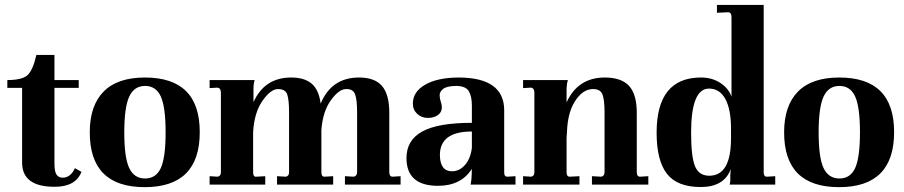

<svg xmlns="http://www.w3.org/2000/svg" viewBox="-20 -750 3672 780"><path d="M201.2 -526.9V-424.8H299.8V-393.1H201.2V-86.9Q201.2 -51.8 210 -40Q218.8 -28.3 234.4 -28.1Q250 -27.8 263.4 -38.3Q276.9 -48.8 284.2 -66.9L311 -51.8Q287.1 9.3 201.2 8.8Q70.3 8.8 69.8 -88.9V-393.1H9.8V-424.8Q67.9 -424.8 90.3 -443.4Q112.8 -461.9 127.9 -526.9Z M504.9 -357.4Q484.9 -314 484.9 -211.9Q484.9 -109.9 504.9 -67.4Q524.9 -24.9 569.3 -24.9Q613.8 -24.9 633.3 -67.4Q652.8 -109.9 652.8 -212.4Q652.8 -314.9 633.3 -357.9Q613.8 -400.9 569.3 -400.9Q524.9 -400.9 504.9 -357.4ZM344.7 -212.9Q344.7 -320.8 400.9 -377.9Q457 -435.1 568.8 -435.1Q792 -435.1 791.5 -212.9Q791.5 10.3 567.9 10.3Q344.2 10.3 344.7 -212.9Z M1008.3 -50.8Q1008.3 -30.3 1021.5 -32.2L1057.6 -34.2V0H831.5V-34.2L864.7 -32.2Q877.9 -35.2 877.4 -50.8V-374Q877.4 -391.1 864.7 -394L831.5 -392.1V-424.8H1014.6Q1009.8 -409.7 1009.8 -391.1V-335Q1054.7 -435.1 1162.6 -435.1Q1216.8 -435.1 1246.1 -410.2Q1275.4 -385.3 1282.7 -329.1Q1326.7 -435.1 1438.5 -435.1Q1502.9 -435.1 1532.2 -400.4Q1561.5 -365.7 1561.5 -292V-50.8Q1561.5 -32.2 1574.7 -32.2L1607.4 -34.2V0H1381.3V-34.2L1417.5 -32.2Q1430.7 -35.2 1430.7 -50.8V-293Q1430.7 -343.8 1422.9 -366.2Q1415 -388.7 1386.7 -388.2Q1357.4 -388.7 1324.2 -342.8Q1291 -296.9 1285.6 -221.2V-50.8Q1285.6 -31.7 1298.3 -32.2L1333.5 -34.2V0H1105.5V-34.2L1141.6 -32.2Q1154.8 -35.2 1154.3 -50.8V-293Q1154.3 -346.2 1146.5 -367.2Q1138.7 -388.2 1108.9 -388.2Q1079.1 -387.7 1045.9 -339.8Q1012.7 -292 1008.3 -212.9Z M1816.4 -54.2Q1847.2 -54.2 1869.6 -80.6Q1892.1 -106.9 1897 -149.9V-215.8Q1767.1 -215.8 1767.1 -120.1Q1767.6 -54.2 1816.4 -54.2ZM2074.2 0H1892.1Q1896 -23.9 1896 -37.1L1897 -64Q1853 4.9 1759.3 4.9Q1631.3 4.9 1631.3 -107.9Q1631.3 -180.7 1695.3 -215.8Q1759.3 -251 1897 -251V-320.8Q1897 -358.9 1884.3 -379.9Q1871.1 -400.9 1833 -400.9Q1794.9 -400.4 1780.3 -388.7Q1765.6 -377 1766.1 -363.3Q1766.1 -349.6 1770.5 -337.4Q1783.2 -300.8 1759.8 -283.2Q1744.1 -271 1718.3 -271Q1692.4 -271 1674.8 -287.6Q1657.2 -304.2 1657.2 -329.1Q1657.2 -377 1707 -405.8Q1756.8 -434.6 1842.3 -435.1Q2028.3 -435.1 2028.3 -301.8V-50.8Q2027.8 -32.2 2041 -32.2L2074.2 -34.2Z M2613.8 0H2384.8V-34.2L2422.9 -32.2Q2436 -35.2 2436 -50.8V-293Q2436 -344.7 2427.5 -366.5Q2418.9 -388.2 2389.2 -388.2Q2346.2 -388.2 2314 -335.7Q2281.7 -283.2 2283.2 -190.9L2281.7 -212.9V-50.8Q2281.7 -31.7 2294.9 -32.2L2334 -34.2V0H2105V-34.2L2138.2 -32.2Q2151.4 -35.2 2150.9 -50.8V-374Q2150.9 -391.1 2138.2 -394L2105 -392.1V-424.8H2287.1Q2282.2 -409.7 2281.7 -390.1V-334Q2327.6 -435.1 2437 -435.1Q2504.9 -435.1 2535.9 -400.6Q2566.9 -366.2 2566.9 -292V-50.8Q2566.9 -32.2 2580.1 -32.2L2613.8 -34.2Z M2787.6 -210.9Q2787.6 -112.3 2803.7 -74.2Q2819.8 -36.1 2861.3 -36.1Q2949.2 -36.1 2949.7 -186V-229Q2949.7 -305.2 2926.8 -347.7Q2903.8 -390.1 2860.4 -390.1Q2787.6 -390.1 2787.6 -210.9ZM2647.5 -210.9Q2647.5 -435.1 2827.6 -435.1Q2873.5 -435.1 2907.2 -412.6Q2940.9 -390.1 2951.7 -356.9V-680.2Q2951.7 -700.2 2938.5 -700.2L2892.6 -698.2V-730H3082.5V-50.8Q3082.5 -31.7 3095.7 -32.2L3129.4 -34.2V0H2944.3Q2946.3 -7.8 2946.8 -16.1V-38.1Q2946.8 -45.4 2948.7 -63Q2921.9 9.8 2826.7 9.8Q2731.4 9.8 2689.5 -43.9Q2647.5 -97.7 2647.5 -210.9Z M3325.7 -357.4Q3305.7 -314 3305.7 -211.9Q3305.7 -109.9 3325.7 -67.4Q3345.7 -24.9 3390.1 -24.9Q3434.6 -24.9 3454.1 -67.4Q3473.6 -109.9 3473.6 -212.4Q3473.6 -314.9 3454.1 -357.9Q3434.6 -400.9 3390.1 -400.9Q3345.7 -400.9 3325.7 -357.4ZM3165.5 -212.9Q3165.5 -320.8 3221.7 -377.9Q3277.8 -435.1 3389.6 -435.1Q3612.8 -435.1 3612.3 -212.9Q3612.3 10.3 3388.7 10.3Q3165 10.3 3165.5 -212.9Z"/></svg>

Font: Unna-Bold
Style: Bold
Weight: 700
Designer: Jorge de Buen U.
Foundry: Omnibus-Type
Version: Version 2.006;PS 002.006;hotconv 1.0.70;makeotf.lib2.5.58329